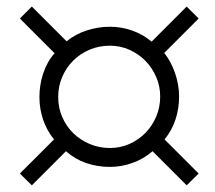

<svg xmlns="http://www.w3.org/2000/svg" viewBox="-20 -720 650 580"><path d="M463.9 -428.2Q463.9 -459.5 451.9 -487.3Q439.9 -515.1 419.4 -536.1Q398.9 -557.1 371.1 -569.6Q343.3 -582 312 -582Q279.3 -582 251 -570.1Q222.7 -558.1 201.4 -537.1Q180.2 -516.1 168 -487.8Q155.8 -459.5 155.8 -426.8Q155.8 -394.5 168 -366.5Q180.2 -338.4 201.4 -317.6Q222.7 -296.9 251.2 -284.9Q279.8 -272.9 312 -272.9Q343.8 -272.9 371.6 -285.4Q399.4 -297.9 419.9 -319.1Q440.4 -340.3 452.1 -368.4Q463.9 -396.5 463.9 -428.2ZM543.9 -160.2 440.9 -263.2Q413.6 -239.7 380.1 -227.8Q346.7 -215.8 312 -215.8Q274.4 -215.8 240.7 -227.3Q207 -238.8 179.2 -263.2L76.2 -160.2L40 -195.8L143.1 -298.8Q121.1 -326.2 110.1 -358.9Q99.1 -391.6 99.1 -426.8Q99.1 -444.3 101.8 -462.2Q104.5 -480 110.1 -497.1Q115.7 -514.2 124.3 -530Q132.8 -545.9 145 -559.1L40 -664.1L76.2 -700.2L181.2 -595.2Q208 -617.2 242.4 -628.2Q276.9 -639.2 312 -639.2Q346.7 -639.2 379.4 -627.7Q412.1 -616.2 438 -594.2L543.9 -700.2L580.1 -664.1L476.1 -560.1Q497.1 -533.7 509 -498.5Q521 -463.4 521 -428.2Q521 -392.6 510.3 -359.4Q499.5 -326.2 477.1 -298.8L580.1 -195.8Z"/></svg>

Font: Charis SIL Phon
Style: Italic
Weight: 400
Italic angle: -11°
Foundry: SIL International
Version: Version 5.000